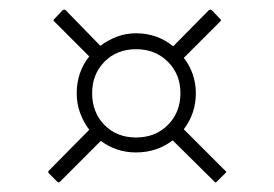

<svg xmlns="http://www.w3.org/2000/svg" viewBox="-20 -529 569 398"><path d="M99 -152 81 -170Q80 -172 80 -173Q80 -174 81 -175L165 -260Q153 -276 146 -295Q139 -314 139 -336Q139 -357 145.5 -376.5Q152 -396 165 -412L92 -485Q91 -486 91 -487.5Q91 -489 92 -489L110 -508Q112 -509 113 -509Q114 -509 116 -508L188 -434Q204 -446 222.5 -453Q241 -460 262 -460Q306 -460 339 -433L413 -508Q415 -509 416 -509Q417 -509 419 -508L437 -489Q438 -489 438 -487.5Q438 -486 437 -485L361 -409Q373 -394 379.5 -375Q386 -356 386 -336Q386 -294 361 -261L447 -175Q449 -174 449 -173Q449 -172 447 -170L429 -152Q428 -151 427 -151Q426 -151 425 -152L338 -238Q305 -213 262 -213Q221 -213 189 -237L104 -152Q103 -151 101.5 -151Q100 -151 99 -152ZM171 -336Q171 -296 196.5 -270Q222 -244 262 -244Q302 -244 328 -270Q354 -296 354 -336Q354 -375 328 -401Q302 -427 262 -427Q222 -427 196.5 -401Q171 -375 171 -336Z"/></svg>

Font: Glory Thin
Style: Regular
Weight: 100
Designer: Robert Leuschke
Foundry: Robert Leuschke
Version: Version 1.011